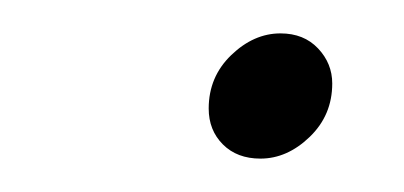

<svg xmlns="http://www.w3.org/2000/svg" viewBox="-20 -89 242 115"><path d="M136 6Q122 6 113.5 -2.5Q105 -11 105 -24Q105 -43 118.5 -56Q132 -69 148 -69Q162 -69 170.5 -60Q179 -51 179 -39Q179 -20 165.5 -7Q152 6 136 6Z"/></svg>

Font: Fleur De Leah
Style: Regular
Weight: 400
Designer: Robert E. Leuschke
Foundry: Robert E. Leuschke
Version: Version 1.010; ttfautohint (v1.8.3)